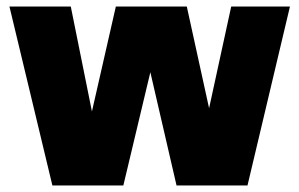

<svg xmlns="http://www.w3.org/2000/svg" viewBox="-20 -570 920 590"><path d="M141 0 9 -550H197.5L262.5 -227.5L336 -550H554L622.5 -237.5L690.5 -550H871L740.5 0H522.5L442 -348L359 0Z"/></svg>

Font: Encode Sans SemiCondensed SemiCondensed Black
Style: Regular
Weight: 900
Width: 4
Designer: Multiple Designers
Foundry: Impallari Type
Version: Version 3.000; ttfautohint (v1.8.3) -l 8 -r 50 -G 200 -x 14 